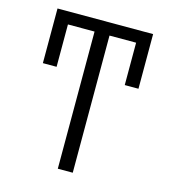

<svg xmlns="http://www.w3.org/2000/svg" viewBox="-109 -818 805 906"><g transform="rotate(15 293.5 -365.0)"><path d="M257 -670H127V-463H60V-730H527V-463H460V-670H330V0H257Z"/></g></svg>

Font: Mplus 1p
Style: Regular
Weight: 400
Version: Version 1.061